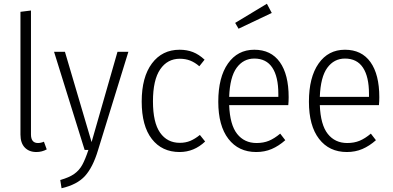

<svg xmlns="http://www.w3.org/2000/svg" viewBox="-20 -799 2092 1023"><path d="M89 -82V-736L145 -743V-83Q145 -37 182 -37Q198 -37 214 -44L229 -3Q203 11 174 11Q135 11 112 -13Q89 -37 89 -82Z M502 2Q475 92 433 138.5Q391 185 308 204L301 160Q348 147 375 128Q402 109 418 80Q434 51 451 0H431L268 -523H326L468 -42L606 -523H664Z M1070 -481 1042 -446Q1019 -466 994 -476Q969 -486 938 -486Q872 -486 833.5 -429.5Q795 -373 795 -259Q795 -146 833 -92Q871 -38 938 -38Q969 -38 994 -48.5Q1019 -59 1045 -80L1073 -45Q1014 11 937 11Q843 11 789 -58.5Q735 -128 735 -258Q735 -388 789.5 -461Q844 -534 937 -534Q976 -534 1008 -521.5Q1040 -509 1070 -481Z M1516 -239H1201Q1205 -134 1243.5 -85.5Q1282 -37 1347 -37Q1384 -37 1413 -49Q1442 -61 1473 -87L1500 -52Q1465 -21 1427.5 -5Q1390 11 1345 11Q1251 11 1197 -59Q1143 -129 1143 -257Q1143 -387 1194.5 -460.5Q1246 -534 1335 -534Q1424 -534 1471 -468Q1518 -402 1518 -281Q1518 -259 1516 -239ZM1463 -299Q1463 -390 1431 -438.5Q1399 -487 1335 -487Q1277 -487 1241 -438Q1205 -389 1201 -283H1463ZM1428 -730 1251 -646 1233 -677 1402 -779Z M1999 -239H1684Q1688 -134 1726.5 -85.5Q1765 -37 1830 -37Q1867 -37 1896 -49Q1925 -61 1956 -87L1983 -52Q1948 -21 1910.5 -5Q1873 11 1828 11Q1734 11 1680 -59Q1626 -129 1626 -257Q1626 -387 1677.5 -460.5Q1729 -534 1818 -534Q1907 -534 1954 -468Q2001 -402 2001 -281Q2001 -259 1999 -239ZM1946 -299Q1946 -390 1914 -438.5Q1882 -487 1818 -487Q1760 -487 1724 -438Q1688 -389 1684 -283H1946Z"/></svg>

Font: Fira Sans Condensed Light
Style: Regular
Weight: 300
Width: 3
Designer: bBox Type GmbH & Carrois Corporate GbR & Edenspiekermann AG
Foundry: bBox Type GmbH & Carrois Corporate GbR & Edenspiekermann AG
Version: Version 4.301